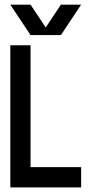

<svg xmlns="http://www.w3.org/2000/svg" viewBox="-20 -816 397 836"><path d="M24.9 -795.8H113L179.1 -696.3L245.2 -795.8H333.3L245.2 -663.2H201.1H157H113ZM24.9 -619H113V-88.4H333.3V0H113H24.9V-88.4Z"/></svg>

Font: Ulica
Style: Regular
Weight: 400
Version: Version